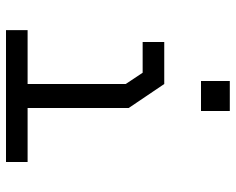

<svg xmlns="http://www.w3.org/2000/svg" viewBox="-93 -698 786 640"><g transform="rotate(90 300.0 -378.0)"><path d="M120 -532.5H260L340 -414V-77H520V-5H80.5V-77H260V-404L222.5 -460.5H120ZM250 -655V-751H350V-655Z"/></g></svg>

Font: Kode Mono
Style: Regular
Weight: 400
Monospace: yes
Designer: Isa Ozler
Foundry: Kadena LLC
Version: Version 1.000;gftools[0.9.28]